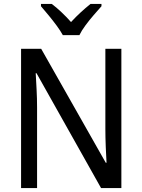

<svg xmlns="http://www.w3.org/2000/svg" viewBox="-20 -964 730 984"><path d="M602 0H498L167 -589H163Q165 -552 167.5 -505.5Q170 -459 170 -413V0H88V-714H191L522 -130H526Q524 -161 522 -211Q520 -261 520 -302V-714H602ZM302 -784Q290 -806 270.5 -832.5Q251 -859 229.5 -885Q208 -911 190 -932V-944H245Q268 -927 294 -902.5Q320 -878 344 -851Q370 -879 394 -901Q418 -923 444 -944H500V-932Q483 -913 460.5 -887Q438 -861 418 -834Q398 -807 387 -784Z"/></svg>

Font: Noto Sans Sinhala UI SemiCondensed
Style: Regular
Weight: 400
Width: 4
Designer: Jelle Bosma - Monotype Design Team
Foundry: Monotype Imaging Inc.
Version: Version 2.006; ttfautohint (v1.8.4.7-5d5b)